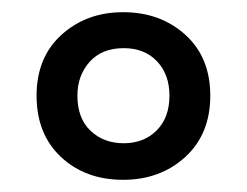

<svg xmlns="http://www.w3.org/2000/svg" viewBox="-20 -794 405 315"><path d="M182 -499Q120 -499 80 -536.5Q40 -574 40 -637Q40 -700 81 -737Q122 -774 182 -774Q243 -774 284 -737Q325 -700 325 -637Q325 -574 284 -536.5Q243 -499 182 -499ZM183 -559Q216 -559 237 -580Q258 -601 258 -637Q258 -672 237.5 -693.5Q217 -715 183 -715Q147 -715 127 -692.5Q107 -670 107 -637Q107 -600 128.5 -579.5Q150 -559 183 -559Z"/></svg>

Font: Noto Sans Tamil UI ExtraCondensed Medium
Style: Regular
Weight: 500
Width: 2
Designer: Jelle Bosma - Monotype Design Team
Foundry: Monotype Imaging Inc.
Version: Version 2.004; ttfautohint (v1.8.4.7-5d5b)